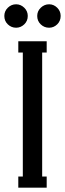

<svg xmlns="http://www.w3.org/2000/svg" viewBox="-44 -872 302 892"><path d="M30.8 -743.2Q8.8 -743.2 -7.6 -758.8Q-23.9 -774.4 -23.9 -797.9Q-23.9 -820.3 -7.6 -836.2Q8.8 -852.1 30.8 -852.1Q52.2 -852.1 68.6 -836.2Q85 -820.3 85 -797.9Q85 -774.4 68.6 -758.8Q52.2 -743.2 30.8 -743.2ZM184.1 -743.2Q161.6 -743.2 145.3 -758.8Q128.9 -774.4 128.9 -797.9Q128.9 -820.3 145.5 -836.2Q162.1 -852.1 184.1 -852.1Q205.6 -852.1 221.7 -836.2Q237.8 -820.3 237.8 -797.9Q237.8 -774.4 221.7 -758.8Q205.6 -743.2 184.1 -743.2ZM172.9 0H41V-51.8H62V-627.9H41V-680.2H172.9V-627.9H151.9V-51.8H172.9Z"/></svg>

Font: Margherita Semibold
Style: Regular
Weight: 600
Designer: James Puckett
Foundry: Dunwich Type Founders
Version: Version 1.008;hotconv 1.0.109;makeotfexe 2.5.65596